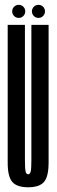

<svg xmlns="http://www.w3.org/2000/svg" viewBox="-20 -779 239 804"><path d="M97.9 5.2Q51.4 5.2 31.8 -16.8Q12.2 -38.8 12.2 -98.2V-675H84.4V-108.5Q84.4 -71.2 87.4 -60.2Q90.4 -49.2 97.9 -49.2Q105.4 -49.2 108.4 -60.2Q111.4 -71.2 111.4 -108.5V-675H183.5V-98.2Q183.5 -38.8 163.9 -16.8Q144.4 5.2 97.9 5.2ZM58.4 -704Q47.1 -704 39 -712Q31 -720.1 31 -731.4Q31 -742.8 39 -750.8Q47.1 -758.7 58.4 -758.7Q69.8 -758.7 77.8 -750.8Q85.7 -742.8 85.7 -731.4Q85.7 -720.1 77.8 -712Q69.8 -704 58.4 -704ZM141.1 -704Q129.8 -704 121.7 -712Q113.7 -720.1 113.7 -731.4Q113.7 -742.8 121.7 -750.8Q129.8 -758.7 141.1 -758.7Q152.5 -758.7 160.4 -750.8Q168.4 -742.8 168.4 -731.4Q168.4 -720.1 160.4 -712Q152.5 -704 141.1 -704Z"/></svg>

Font: Anybody UltraCondensed Thin
Style: Regular
Weight: 100
Width: 1
Designer: Tyler Finck
Foundry: Etcetera Type Company
Version: Version 1.110